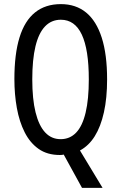

<svg xmlns="http://www.w3.org/2000/svg" viewBox="-20 -744 590 934"><path d="M501 -358Q501 -267 485.5 -197.5Q470 -128 441 -81.5Q412 -35 369 -12L479 170H379L290 8Q287 9 281.5 9.5Q276 10 271 10Q210 10 168 -19.5Q126 -49 100 -100.5Q74 -152 62 -218.5Q50 -285 50 -359Q50 -481 75 -562Q100 -643 150.5 -683.5Q201 -724 276 -724Q349 -724 399 -683Q449 -642 475 -560.5Q501 -479 501 -358ZM137 -358Q137 -262 153 -197.5Q169 -133 199.5 -100Q230 -67 275 -67Q320 -67 350.5 -99Q381 -131 396.5 -196Q412 -261 412 -358Q412 -503 378 -575.5Q344 -648 276 -648Q230 -648 199 -615.5Q168 -583 152.5 -518.5Q137 -454 137 -358Z"/></svg>

Font: Noto Sans Arabic ExtraCondensed
Style: Regular
Weight: 400
Width: 2
Designer: Monotype Design Team, Nadine Chahine, Nizar Qandah and Khaled Hosny
Foundry: Monotype Imaging Inc.
Version: Version 2.012